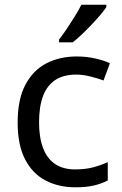

<svg xmlns="http://www.w3.org/2000/svg" viewBox="-20 -786 520 816"><path d="M300 10Q229 10 173.5 -19Q118 -48 86.5 -109Q55 -170 55 -265Q55 -364 88 -426Q121 -488 177.5 -517Q234 -546 306 -546Q347 -546 385 -537.5Q423 -529 447 -517L420 -444Q396 -453 364 -461Q332 -469 304 -469Q250 -469 215 -446Q180 -423 163 -378Q146 -333 146 -266Q146 -202 163 -157Q180 -112 214 -89Q248 -66 299 -66Q343 -66 376.5 -75Q410 -84 438 -97V-19Q411 -5 378.5 2.5Q346 10 300 10ZM432 -756Q423 -742 406 -722Q389 -702 368.5 -680.5Q348 -659 327.5 -639.5Q307 -620 289 -606H231V-618Q246 -637 263.5 -663Q281 -689 298 -716.5Q315 -744 326 -766H432Z"/></svg>

Font: Noto Sans Telugu
Style: Regular
Weight: 400
Designer: Jelle Bosma - Monotype Design Team
Foundry: Monotype Imaging Inc.
Version: Version 2.003